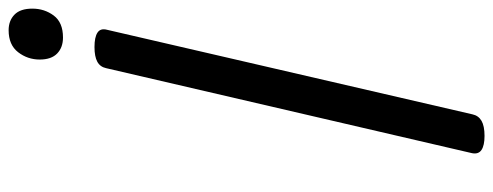

<svg xmlns="http://www.w3.org/2000/svg" viewBox="-369 -760 1143 445"><g transform="rotate(-90 202.5 -537.5)"><path d="M110 14Q88 14 77.5 7Q67 0 70 -15L267 -863Q270 -877 282 -883.5Q294 -890 316 -890Q339 -890 349.5 -883Q360 -876 356 -861L160 -14Q157 0 145 7Q133 14 110 14ZM338 -963Q315 -963 301 -976.5Q287 -990 287 -1017Q287 -1045 304 -1067Q321 -1089 355 -1089Q377 -1089 391 -1075.5Q405 -1062 405 -1034Q405 -1006 389 -984.5Q373 -963 338 -963Z"/></g></svg>

Font: Playwrite AT
Style: Italic
Weight: 400
Italic angle: -13.0072°
Designer: Veronika Burian, José Scaglione
Foundry: TypeTogether
Version: Version 1.002